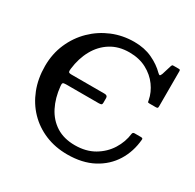

<svg xmlns="http://www.w3.org/2000/svg" viewBox="-166 -942 1148 1132"><g transform="rotate(30 408.0 -375.5)"><path d="M52 -375Q52 -458.5 82.8 -529Q113.5 -599.5 167 -651.8Q220.5 -704 290 -732.8Q359.5 -761.5 438 -761.5Q507.5 -761.5 561.2 -736.2Q615 -711 652 -673.5Q661 -665 665.2 -666Q669.5 -667 675 -681L695 -745.5Q697.5 -751 698.8 -753Q700 -755 708.5 -755H741.5Q749.5 -755 751.5 -752.8Q753.5 -750.5 753.5 -743V-505Q753.5 -496 750.5 -493.5Q747.5 -491 738 -491H696.5Q685.5 -491 684.5 -494.5Q683.5 -498 682 -506.5Q673 -554.5 642 -597.2Q611 -640 560.8 -666.8Q510.5 -693.5 444 -693.5Q371.5 -693.5 318.2 -660.2Q265 -627 233 -569.2Q201 -511.5 192 -437.5Q190 -423 192.2 -416Q194.5 -409 212.5 -409H437.5Q458.5 -409 458.5 -391.5V-359Q458.5 -349.5 454 -346.2Q449.5 -343 435 -343H213.5Q196.5 -343 192.5 -338.2Q188.5 -333.5 190.5 -317.5Q198 -241.5 227.8 -183Q257.5 -124.5 310 -91.2Q362.5 -58 437 -58Q512.5 -58 567.5 -90.2Q622.5 -122.5 654.8 -174Q687 -225.5 694 -283.5Q696 -295 707.5 -295H751.5Q765 -295 764 -285.5Q757 -200.5 715.5 -133.5Q674 -66.5 600.8 -27.5Q527.5 11.5 425.5 11.5Q343.5 11.5 275.2 -17Q207 -45.5 157 -97.2Q107 -149 79.5 -219.8Q52 -290.5 52 -375Z"/></g></svg>

Font: Besley* Medium
Style: Regular
Weight: 500
Designer: Owen Earl
Foundry: indestructible type*
Version: Version 3.000; ttfautohint (v1.8.3)